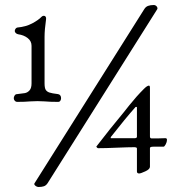

<svg xmlns="http://www.w3.org/2000/svg" viewBox="-20 -685 697 767"><path d="M35 0ZM35 -293Q35 -298 38.5 -303.5Q42 -309 48 -309Q68 -311 79 -313Q90 -315 98 -324Q106 -333 106 -352V-502Q106 -521 90.5 -533Q75 -545 53 -548Q47 -549 43 -553Q39 -557 39 -561Q39 -566 42 -570Q45 -574 49 -575Q83 -578 108.5 -591.5Q134 -605 146 -618Q150 -622 155 -622Q160 -622 162.5 -618Q165 -614 164 -608Q158 -566 158 -538V-352Q158 -334 162.5 -326.5Q167 -319 177 -315.5Q187 -312 212 -309Q218 -308 221 -303.5Q224 -299 224 -293Q224 -287 221 -282.5Q218 -278 212 -278Q178 -278 158 -280L130 -281L101 -280Q81 -278 48 -278Q43 -278 39 -282.5Q35 -287 35 -293ZM595 -665Q600 -665 604.5 -661Q609 -657 609 -652Q609 -649 608 -648L170 47Q164 56 155.5 59Q147 62 134 62Q128 62 122.5 58Q117 54 117 50Q117 48 118 47L556 -648Q562 -658 571.5 -661.5Q581 -665 595 -665ZM527 0V-92Q527 -95 523.5 -96Q520 -97 518 -97Q494 -97 446 -95Q402 -93 372 -93Q370 -93 367.5 -95.5Q365 -98 365 -100Q365 -101 365.5 -101Q366 -101 366 -101Q419 -170 474 -236Q475 -238 497 -265Q525 -300 555 -330Q568 -343 575 -343Q579 -343 579 -334V-140Q579 -132 586 -132H607Q626 -132 641 -133Q647 -133 647 -126Q647 -118 642 -108.5Q637 -99 633 -99H593Q585 -99 582 -97.5Q579 -96 579 -93V-19Q579 -9 560.5 -0.5Q542 8 536 8Q527 8 527 0ZM519 -133Q522 -133 524.5 -134.5Q527 -136 527 -138V-256Q527 -258 524.5 -258Q522 -258 521 -257Q481 -212 423 -138Q421 -133 423 -133Z"/></svg>

Font: EB Garamond
Style: Regular
Weight: 400
Designer: Georg Duffner and Octavio Pardo
Foundry: Georg Duffner
Version: Version 1.000; ttfautohint (v1.6)